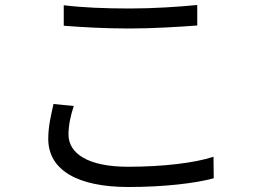

<svg xmlns="http://www.w3.org/2000/svg" viewBox="-20 -723 1040 768"><path d="M235 -702V-620C314 -614 399 -609 499 -609C592 -609 701 -616 769 -621V-703C697 -696 595 -689 499 -689C399 -689 307 -693 235 -702ZM275 -299 194 -307C185 -266 173 -219 173 -168C173 -42 291 25 494 25C636 25 763 10 835 -10L834 -96C759 -71 630 -56 492 -56C332 -56 254 -109 254 -185C254 -222 262 -259 275 -299Z"/></svg>

Font: Source Han Sans KR
Style: Regular
Weight: 400
Designer: Ryoko NISHIZUKA 西塚涼子 (kana, bopomofo & ideographs); Paul D. Hunt (Latin, Greek & Cyrillic); Sandoll Communications 산돌커뮤니
Foundry: Adobe
Version: Version 2.004;hotconv 1.0.118;makeotfexe 2.5.65603